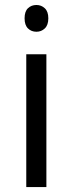

<svg xmlns="http://www.w3.org/2000/svg" viewBox="-20 -754 293 774"><path d="M167 0H85.9V-535.2H167ZM79.1 -680.2Q79.1 -708 92.8 -720.9Q106.4 -733.9 127 -733.9Q146.5 -733.9 160.6 -720.7Q174.8 -707.5 174.8 -680.2Q174.8 -652.8 160.6 -639.4Q146.5 -626 127 -626Q106.4 -626 92.8 -639.4Q79.1 -652.8 79.1 -680.2Z"/></svg>

Font: f0_31487 
Style: Regular
Weight: 400
Foundry: Ascender Corporation
Version: Version 1.10